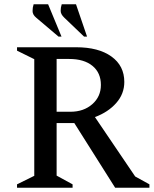

<svg xmlns="http://www.w3.org/2000/svg" viewBox="-20 -882 722 902"><path d="M60 0V-16L141 -56V-604L60 -644V-660H338Q443 -660 503.5 -616.5Q564 -573 564 -497Q564 -441 526 -398Q488 -355 426 -332L615 -53L682 -16V0H521L329 -304H246V-57L321 -16V0ZM305 -605H246V-357H311Q373 -357 413.5 -392.5Q454 -428 454 -483Q454 -540 414.5 -572.5Q375 -605 305 -605ZM255 -710 150 -799Q133 -813 133 -830Q133 -847 138 -862H206L269 -710ZM375 -710 282 -799Q265 -815 265 -831Q265 -847 270 -862H337L389 -710Z"/></svg>

Font: Spectral SC Medium
Style: Regular
Weight: 500
Designer: Jean-Baptiste Levee
Foundry: Production Type
Version: Version 2.001